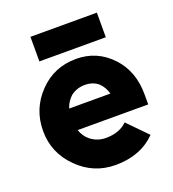

<svg xmlns="http://www.w3.org/2000/svg" viewBox="-128 -778 800 888"><g transform="rotate(-20 272.5 -334.0)"><path d="M122 -559H449V-680H122ZM527 -200V-250Q527 -363 459 -436Q388 -512 285 -512Q176 -512 103 -436Q28 -359 28 -250Q28 -142 106 -65Q183 12 291 12Q414 12 489 -64L396 -159Q358 -121 291 -121Q249 -121 217 -146Q204 -156 194.5 -170Q185 -184 180 -200ZM282 -385Q321 -385 347 -363Q370 -342 380 -307H177Q187 -339 211 -361Q241 -385 282 -385Z"/></g></svg>

Font: Unageo
Style: Bold
Weight: 700
Designer: Richard Sepsi
Foundry: Richard Sepsi
Version: Version 2.000